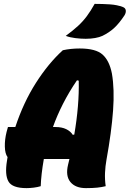

<svg xmlns="http://www.w3.org/2000/svg" viewBox="-20 -960 669 990"><path d="M190 0Q174 5 154 7.5Q134 10 117 10Q43 10 23.5 -24.5Q4 -59 16 -131Q18 -141 19 -150Q6 -167 5 -203.5Q4 -240 14 -280L21 -305H59Q101 -432 165.5 -533Q230 -634 304 -701Q345 -710 391 -710Q474 -710 509 -678.5Q544 -647 557 -581Q571 -500 563 -390Q555 -280 529 -136Q523 -103 521.5 -69Q520 -35 525 0Q505 5 481.5 7.5Q458 10 423 10Q369 10 343 -21.5Q317 -53 331 -111Q335 -126 338 -140H206Q199 -100 195 -65Q191 -30 190 0ZM267 -305Q299 -305 321.5 -294Q344 -283 355 -265L363 -266Q389 -418 386 -544L377 -546Q336 -486 305 -425Q274 -364 253 -305ZM468 -940Q509 -940 546.5 -937.5Q584 -935 613 -924Q627 -919 628.5 -906.5Q630 -894 622 -881Q595 -840 569 -816Q543 -792 508 -775Q493 -768 470.5 -764Q448 -760 422 -760Q397 -760 368.5 -763.5Q340 -767 319 -775Q357 -803 382.5 -826.5Q408 -850 428 -877Q448 -904 468 -940Z"/></svg>

Font: Recursive Mn Csl St Blk
Style: Italic
Weight: 900
Italic angle: -15°
Monospace: yes
Version: Version 1.079;hotconv 1.0.112;makeotfexe 2.5.65598; ttfautoh